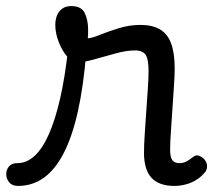

<svg xmlns="http://www.w3.org/2000/svg" viewBox="-114 -595 702 632"><path d="M-55 17Q-74 17 -83.5 5.5Q-93 -6 -93.5 -20.5Q-94 -35 -85 -46.5Q-76 -58 -57 -58Q-26 -58 0 -82Q26 -106 47 -153.5Q68 -201 84 -271Q100 -341 110 -433L170 -424Q161 -312 142.5 -229Q124 -146 96 -91.5Q68 -37 30.5 -10Q-7 17 -55 17ZM460 17Q434 17 415 10Q396 3 384 -10.5Q372 -24 366 -44.5Q360 -65 360 -91Q360 -119 362.5 -155Q365 -191 367.5 -229Q370 -267 372.5 -301.5Q375 -336 375 -361Q375 -400 365.5 -414.5Q356 -429 330 -429Q302 -429 266 -419Q230 -409 196 -399.5Q162 -390 141 -390Q123 -390 106.5 -409.5Q90 -429 79 -457.5Q68 -486 68 -513Q68 -531 74 -545Q80 -559 91.5 -567Q103 -575 121 -575Q154 -575 165 -552Q176 -529 176 -498Q176 -491 176 -484Q176 -477 175 -469Q187 -469 214 -480Q241 -491 276.5 -502Q312 -513 348 -513Q388 -513 413 -498Q438 -483 449.5 -451.5Q461 -420 461 -369Q461 -346 458.5 -310.5Q456 -275 453.5 -235.5Q451 -196 448.5 -161Q446 -126 446 -103Q446 -77 453.5 -67.5Q461 -58 476 -58Q486 -58 494 -61Q502 -64 509.5 -69.5Q517 -75 524 -80Q532 -86 542 -82Q552 -78 559 -70Q567 -60 567.5 -50Q568 -40 563 -31Q552 -16 535.5 -5Q519 6 499.5 11.5Q480 17 460 17Z"/></svg>

Font: Playwrite PT
Style: Regular
Weight: 400
Designer: Veronika Burian, José Scaglione
Foundry: TypeTogether
Version: Version 1.002